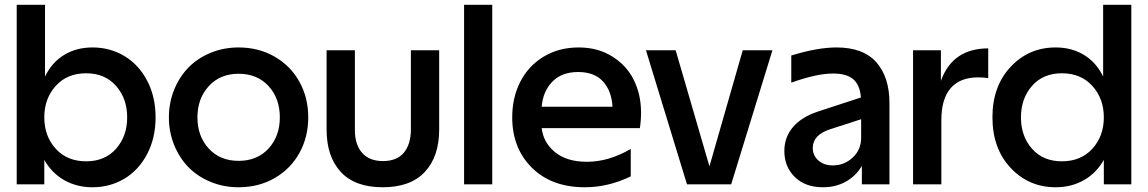

<svg xmlns="http://www.w3.org/2000/svg" viewBox="-20 -770 4795 802"><path d="M339.8 -96.2Q418.5 -96.2 464.8 -148.7Q511.2 -201.2 511.2 -279.8Q511.2 -358.4 464.8 -411.1Q418.5 -463.9 339.8 -463.9Q260.3 -463.9 212.6 -410.9Q165 -357.9 165 -279.8Q165 -201.7 212.6 -148.9Q260.3 -96.2 339.8 -96.2ZM49.8 0V-750H168V-450.2Q196.8 -509.8 248.3 -540.8Q299.8 -571.8 366.2 -571.8Q439.5 -571.8 499.3 -536.1Q559.1 -500.5 594.5 -433.3Q629.9 -366.2 629.9 -279.8Q629.9 -193.4 594.5 -126.2Q559.1 -59.1 499.3 -23.4Q439.5 12.2 366.2 12.2Q301.3 12.2 249 -17.1Q196.8 -46.4 165 -102.1V0Z M976.6 -571.8Q1060.5 -571.8 1127.2 -533.4Q1193.8 -495.1 1230.7 -428.5Q1267.6 -361.8 1267.6 -279.8Q1267.6 -197.8 1230.7 -131.1Q1193.8 -64.5 1127.2 -26.1Q1060.5 12.2 976.6 12.2Q914.1 12.2 859.6 -10.3Q805.2 -32.7 767.1 -71.8Q729 -110.8 707.3 -164.8Q685.5 -218.8 685.5 -279.8Q685.5 -340.8 707.3 -394.8Q729 -448.7 767.1 -487.8Q805.2 -526.9 859.6 -549.3Q914.1 -571.8 976.6 -571.8ZM976.6 -98.1Q1054.7 -98.1 1101.8 -149.7Q1148.9 -201.2 1148.9 -279.8Q1148.9 -358.9 1101.8 -410.4Q1054.7 -461.9 976.6 -461.9Q899.4 -461.9 852.1 -410.2Q804.7 -358.4 804.7 -279.8Q804.7 -201.2 851.8 -149.7Q898.9 -98.1 976.6 -98.1Z M1344.2 -229V-560.1H1462.4V-226.1Q1462.4 -166.5 1492.4 -131.8Q1522.5 -97.2 1579.6 -97.2Q1638.2 -97.2 1667.2 -132.6Q1696.3 -168 1696.3 -229V-560.1H1814.5V-229Q1814.5 -116.2 1754.6 -52Q1694.8 12.2 1578.6 12.2Q1462.4 12.2 1403.3 -52Q1344.2 -116.2 1344.2 -229Z M1918.5 0V-750H2036.1V0Z M2422.9 12.2Q2284.2 12.2 2201.9 -69.3Q2119.6 -150.9 2119.6 -279.8Q2119.6 -362.8 2153.6 -429Q2187.5 -495.1 2251 -533.4Q2314.5 -571.8 2397 -571.8Q2477.5 -571.8 2537.8 -533.9Q2598.1 -496.1 2627.9 -435.1Q2657.7 -374 2657.7 -299.8Q2657.7 -266.6 2652.8 -234.9H2242.7Q2249.5 -174.3 2298.6 -134.3Q2347.7 -94.2 2431.6 -94.2Q2522.5 -94.2 2614.7 -147.9V-33.2Q2520.5 12.2 2422.9 12.2ZM2242.7 -324.2H2538.6Q2534.7 -390.1 2498.8 -429.7Q2462.9 -469.2 2395 -469.2Q2325.7 -469.2 2286.6 -428.2Q2247.6 -387.2 2242.7 -324.2Z M2849.6 0 2678.2 -560.1H2802.2L2943.4 -75.2L3082.5 -560.1H3206.5L3034.2 0Z M3256.3 -139.2Q3256.3 -197.8 3293 -240Q3329.6 -282.2 3397 -304.2L3576.2 -362.8Q3571.8 -415.5 3543.9 -439.2Q3516.1 -462.9 3460 -462.9Q3391.6 -462.9 3285.2 -424.8V-538.1Q3394.5 -571.8 3474.1 -571.8Q3585.9 -571.8 3640.6 -509.8Q3695.3 -447.8 3695.3 -339.8V0H3580.1V-77.1Q3555.7 -35.2 3513.4 -11.5Q3471.2 12.2 3418 12.2Q3343.3 12.2 3299.8 -30.8Q3256.3 -73.7 3256.3 -139.2ZM3375 -151.9Q3375 -120.6 3398.2 -99.9Q3421.4 -79.1 3459 -79.1Q3506.3 -79.1 3541.7 -111.8Q3577.1 -144.5 3577.1 -194.8V-272L3447.3 -230Q3375 -206.5 3375 -151.9Z M3793.9 -560.1H3910.2V-432.1Q3959 -567.9 4107.9 -567.9V-443.8Q4086.4 -446.8 4065.9 -446.8Q3990.2 -446.8 3951.2 -401.9Q3912.1 -356.9 3912.1 -268.1V0H3793.9Z M4415.5 -463.9Q4336.9 -463.9 4290.8 -411.1Q4244.6 -358.4 4244.6 -279.8Q4244.6 -201.2 4290.8 -148.7Q4336.9 -96.2 4415.5 -96.2Q4495.1 -96.2 4543 -148.9Q4590.8 -201.7 4590.8 -279.8Q4590.8 -357.9 4543 -410.9Q4495.1 -463.9 4415.5 -463.9ZM4389.6 -571.8Q4456.1 -571.8 4507.6 -540.8Q4559.1 -509.8 4587.9 -450.2V-750H4705.6V0H4590.8V-102.1Q4559.1 -46.4 4506.8 -17.1Q4454.6 12.2 4389.6 12.2Q4277.3 12.2 4201.4 -68.8Q4125.5 -149.9 4125.5 -279.8Q4125.5 -409.7 4201.4 -490.7Q4277.3 -571.8 4389.6 -571.8Z"/></svg>

Font: TASA Explorer SemiBold
Style: Regular
Weight: 600
Designer: Weizhong Zhang
Foundry: Local Remote
Version: Version 1.000;Glyphs 3.1.2 (3151)